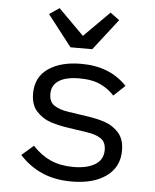

<svg xmlns="http://www.w3.org/2000/svg" viewBox="-55 -819 709 878"><g transform="rotate(5 300.0 -380.5)"><path d="M67 -89 121 -136Q159 -95 204 -75Q249 -55 308 -55Q371 -55 408 -77.5Q445 -100 445 -144Q445 -181 421 -197Q397 -213 354 -219L273 -231Q224 -238 187 -250.5Q150 -263 123 -292.5Q96 -322 96 -374Q96 -449 153 -488.5Q210 -528 304 -528Q436 -528 514 -445L462 -396Q439 -423 400.5 -442Q362 -461 301 -461Q240 -461 207.5 -440Q175 -419 175 -379Q175 -342 199.5 -326Q224 -310 266 -304L347 -292Q397 -285 434 -272.5Q471 -260 497.5 -230.5Q524 -201 524 -149Q524 -73 465 -30.5Q406 12 306 12Q228 12 169 -14.5Q110 -41 67 -89ZM248 -599 137 -742 183 -773 300 -656 417 -773 459 -742 348 -599Z"/></g></svg>

Font: iA Writer Mono V
Style: Regular
Weight: 400
Designer: Mike Abbink, Paul van der Laan, Pieter van Rosmalen
Foundry: Bold Monday
Version: Version 2.000